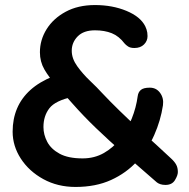

<svg xmlns="http://www.w3.org/2000/svg" viewBox="-20 -730 749 760"><path d="M279 10Q208 10 151.5 -21Q95 -52 62.5 -102Q30 -152 30 -209Q30 -259 47.5 -300.5Q65 -342 100.5 -374Q136 -406 191 -428L269 -347Q199 -332 175.5 -301.5Q152 -271 152 -227Q152 -197 167 -168.5Q182 -140 216 -121.5Q250 -103 307 -103Q354 -103 391.5 -124.5Q429 -146 456.5 -181.5Q484 -217 501.5 -260.5Q519 -304 525 -349Q527 -365 537.5 -374Q548 -383 573 -383Q599 -383 614 -362Q629 -341 625 -313Q616 -253 590.5 -195.5Q565 -138 522.5 -91.5Q480 -45 419.5 -17.5Q359 10 279 10ZM635 2Q623 2 614.5 -1Q606 -4 601 -8Q529 -70 469.5 -122.5Q410 -175 360 -223Q310 -271 266 -321Q231 -361 202 -393Q173 -425 155.5 -455.5Q138 -486 138 -523Q138 -572 164.5 -614.5Q191 -657 240 -683.5Q289 -710 356 -710Q425 -710 480.5 -687Q536 -664 555 -626Q556 -625 560 -613.5Q564 -602 564 -587Q564 -568 550 -554Q536 -540 512 -540Q496 -540 487 -546Q478 -552 473 -558Q451 -587 422.5 -598.5Q394 -610 356 -610Q311 -610 287.5 -586Q264 -562 264 -529Q264 -498 286 -467.5Q308 -437 336.5 -410Q365 -383 384 -362Q415 -329 453.5 -291.5Q492 -254 531 -218.5Q570 -183 603.5 -152.5Q637 -122 658 -102Q671 -90 677.5 -78Q684 -66 684 -49Q684 -36 672.5 -17Q661 2 635 2Z"/></svg>

Font: Quicksand Variable Light
Style: Regular
Weight: 300
Designer: Andrew Paglinawan
Foundry: Andrew Paglinawan
Version: Version 3.004